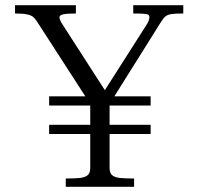

<svg xmlns="http://www.w3.org/2000/svg" viewBox="-20 -720 764 740"><path d="M169.4 -348.6H560.6V-313.2H169.4ZM169.4 -238.9H560.6V-203.5H169.4ZM327.8 -72.4V-319.5L123.2 -636Q115.1 -648.6 107.7 -654.9Q100.2 -661.2 84.4 -664.6Q68.5 -668 37.9 -668V-700H272.5V-668Q237.9 -668 223.6 -664.8Q209.2 -661.5 209.2 -653.5Q209.2 -644 221.1 -625.5L384.1 -372.5L547.4 -628.5Q550.9 -634.1 553.3 -641.1Q555.8 -648.1 555.8 -653.5Q555.8 -660 551.8 -662.9Q547.8 -665.9 534.9 -666.9Q522.1 -668 493.5 -668V-700H686.4V-668Q655.1 -668 640.6 -665.7Q626 -663.4 618.1 -657.2Q610.2 -651 600.9 -636L402.4 -319.5V-72.4Q402.4 -53.8 411.8 -45.3Q421.1 -36.9 439.9 -34.4Q458.6 -32 496.8 -32V0H233.4V-32Q271.6 -32 290.3 -34.4Q309 -36.9 318.4 -45.3Q327.8 -53.8 327.8 -72.4Z"/></svg>

Font: Didactic
Style: Regular
Weight: 400
Designer: Tyler Finck
Foundry: Etcetera Type Co
Version: Version 3.007;FEAKit 1.0